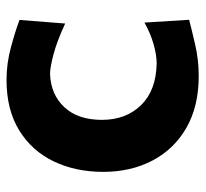

<svg xmlns="http://www.w3.org/2000/svg" viewBox="-40 -566 618 577"><g transform="rotate(-90 268.5 -277.0)"><path d="M329.1 11.7Q237.8 11.7 173.3 -25.4Q108.9 -62.5 75 -127.4Q41 -192.4 41 -274.9Q41 -358.4 72.5 -424.1Q104 -489.7 165.8 -527.8Q227.5 -565.9 317.4 -565.9Q366.7 -565.9 415.3 -552.7Q463.9 -539.6 497.6 -526.9L486.8 -389.6Q434.1 -414.1 394.5 -424.6Q355 -435.1 335 -435.1Q272.9 -432.6 235.1 -391.8Q197.3 -351.1 197.3 -279.3Q197.3 -207 241.5 -161.6Q285.6 -116.2 367.2 -114.7Q392.1 -114.7 424.8 -124Q457.5 -133.3 489.7 -151.4L498 -17.1Q466.3 -8.8 421.4 1.5Q376.5 11.7 329.1 11.7Z"/></g></svg>

Font: Pinar Bold
Style: Regular
Weight: 700
Designer: Amin Abedi
Version: Version 3.000